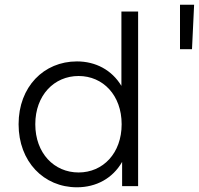

<svg xmlns="http://www.w3.org/2000/svg" viewBox="-20 -791 845 816"><path d="M307 5C389 5 459 -33 499 -103V0H567V-742H496V-426C455 -494 386 -530 307 -530C166 -530 59 -422 59 -263C59 -104 166 5 307 5ZM314 -58C210 -58 130 -140 130 -263C130 -386 210 -468 314 -468C418 -468 497 -386 497 -263C497 -140 418 -58 314 -58ZM745 -582H796L805 -771H745Z"/></svg>

Font: Chess Sans
Style: Regular
Weight: 400
Designer: Wolf Bōese
Foundry: Wolf Bōese
Version: Version 7.223;Glyphs 3.3 (3306)